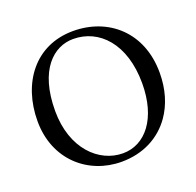

<svg xmlns="http://www.w3.org/2000/svg" viewBox="-119 -784 939 919"><g transform="rotate(-20 351.0 -324.0)"><path d="M331 -622C463 -622 570 -512 570 -310C570 -131 484 -26 370 -26C248 -26 133 -135 133 -327C133 -537 232 -622 331 -622ZM666 -329C666 -536 523 -658 344 -658C150.3 -658 37 -503.9 37 -310C37 -113 180 10 350 10C460.8 10 549.3 -37.7 604.2 -116C644 -172.7 666 -245 666 -329Z"/></g></svg>

Font: Libertinus Math
Style: Regular
Weight: 400
Designer: Philipp H. Poll
Foundry: Khaled Hosny
Version: Version 6.2